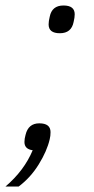

<svg xmlns="http://www.w3.org/2000/svg" viewBox="-41 -541 341 699"><path d="M177 -420Q136 -420 136 -452Q136 -464 140 -480Q148 -521 190 -521Q231 -521 231 -489Q231 -477 227 -461Q219 -420 177 -420ZM102 -92Q143 -92 143 -60Q143 -46 140 -34Q130 9 100 57.5Q70 106 27 138H-21Q47 80 78 6Q48 2 48 -24Q48 -36 52 -50Q62 -92 102 -92Z"/></svg>

Font: IBM Plex Sans Light
Style: Italic
Weight: 300
Italic angle: -11.31°
Designer: Mike Abbink, Paul van der Laan, Pieter van Rosmalen
Foundry: Bold Monday
Version: Version 3.0